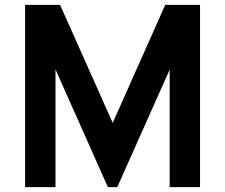

<svg xmlns="http://www.w3.org/2000/svg" viewBox="-20 -770 926 790"><path d="M659.4 -750H803.1V0H678.1V-483.3L462.5 0H424L208.3 -484.4V0H83.3V-750H227.1L443.8 -264.6L659.4 -749Z"/></svg>

Font: Vladivostok Bold
Style: Regular
Weight: 700
Width: 4
Designer: Michael Sharanda
Foundry: Michael Sharanda
Version: Version 1.005